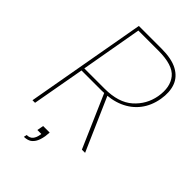

<svg xmlns="http://www.w3.org/2000/svg" viewBox="-261 -793 1058 1058"><g transform="rotate(45 268.0 -264.0)"><path d="M179 59H230Q229 66 228.5 74.5Q228 83 227 90Q221 125 208.5 144Q196 163 180 169.5Q164 176 146 176L150 158Q174 158 186 143.5Q198 129 202 104L203 97H172ZM511 -506Q525 -588 486 -636Q447 -684 334 -684H178L115 -326H273Q381 -326 439 -377.5Q497 -429 511 -506ZM162 -704H338Q418 -704 464 -679Q510 -654 526 -609.5Q542 -565 532 -506Q521 -443 486.5 -398.5Q452 -354 397.5 -330.5Q343 -307 270 -307H112L57 0H37ZM285 -315H309L447 0H422Z"/></g></svg>

Font: Poppins Variable
Style: Italic
Weight: 100
Italic angle: -10°
Designer: Jonny Pinhorn
Foundry: Indian Type Foundry
Version: Version 6.000